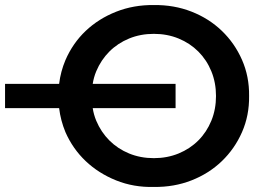

<svg xmlns="http://www.w3.org/2000/svg" viewBox="-187 -730 1052 760"><path d="M-167 -398H47Q53 -447 72 -492Q101 -559 152 -607.5Q203 -656 272.5 -683.5Q342 -711 422 -710Q502 -711 571 -684Q640 -657 691 -608Q742 -559 771 -493Q800 -427 799 -350Q800 -273 771 -207Q742 -141 691 -92Q640 -43 571 -16Q502 11 422 10Q342 12 272.5 -16Q203 -44 152 -92.5Q101 -141 72 -207Q53 -253 47 -302H-167ZM668 -350Q668 -403 649.5 -448Q631 -493 598 -526Q565 -559 520 -577.5Q475 -596 422 -596Q369 -596 324 -577.5Q279 -559 246 -526Q213 -493 194 -448Q184 -424 180 -398H508V-302H180Q184 -276 194 -252Q213 -207 246 -174Q279 -141 324 -122.5Q369 -104 422 -104Q475 -104 520 -122.5Q565 -141 598 -174Q631 -207 649.5 -252Q668 -297 668 -350Z"/></svg>

Font: CMG Sans SemiBold
Style: Regular
Weight: 600
Designer: Julieta Ulanovsky
Foundry: Julieta Ulanovsky
Version: Version 7.200